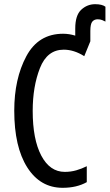

<svg xmlns="http://www.w3.org/2000/svg" viewBox="-20 -886 523 916"><path d="M434 -866Q396 -866 367.5 -839.5Q339 -813 339 -750V-716Q310 -725 281 -725Q163 -725 105.5 -617.5Q48 -510 48 -358Q48 -185 110 -87.5Q172 10 279 10Q346 10 394 -17V-93Q370 -81 344 -73.5Q318 -66 289 -66Q218 -66 177 -143.5Q136 -221 136 -357Q136 -473 170.5 -561Q205 -649 284 -649Q333 -649 382 -618L411 -689V-738Q411 -772 420.5 -783Q430 -794 446 -794Q458 -794 468 -790Q478 -786 483 -783V-854Q467 -866 434 -866Z"/></svg>

Font: Noto Sans Display Condensed
Style: Regular
Weight: 400
Width: 3
Designer: Monotype Design Team
Foundry: Monotype Imaging Inc.
Version: Version 1.900